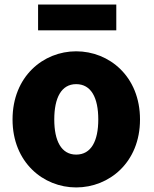

<svg xmlns="http://www.w3.org/2000/svg" viewBox="-20 -808 677 842"><path d="M314 14C459 14 594 -96 594 -284C594 -473 459 -583 314 -583C170 -583 35 -473 35 -284C35 -96 170 14 314 14ZM314 -130C249 -130 218 -190 218 -284C218 -379 249 -439 314 -439C380 -439 411 -379 411 -284C411 -190 380 -130 314 -130ZM147 -675H490V-788H147Z"/></svg>

Font: Noto Sans T Chinese Black
Style: Bold
Weight: 900
Designer: Ryoko NISHIZUKA (kana & ideographs); Paul D. Hunt (Latin, Greek & Cyrillic); Wenlong ZHANG (bopomofo); Sandoll Communica
Foundry: Adobe Systems Incorporated
Version: Version 1.000;PS 1;hotconv 1.0.78;makeotf.lib2.5.61930